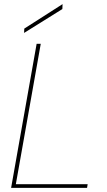

<svg xmlns="http://www.w3.org/2000/svg" viewBox="-20 -913 520 933"><path d="M34 0 158 -700H178L57 -18H406L403 0ZM97 -753 98 -774 284 -893 283 -869Z"/></svg>

Font: DM Sans 18pt Thin
Style: Italic
Weight: 250
Italic angle: -10°
Designer: Colophon Foundry, Jonny Pinhorn
Foundry: Colophon Foundry
Version: Version 4.004;gftools[0.9.30]